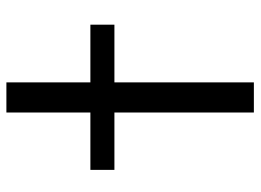

<svg xmlns="http://www.w3.org/2000/svg" viewBox="-124 -668 794 585"><g transform="rotate(90 272.5 -375.0)"><path d="M54.7 -253.9V-327.1H230.5V-752H322.3V-327.1H497.1V-253.9H322.3V2H230.5V-253.9Z"/></g></svg>

Font: Nasu
Style: Regular
Weight: 400
Designer: Ryoko NISHIZUKA (kana &amp; ideographs); Paul D. Hunt (Latin, Greek &amp; Cyrillic); Wenlong ZHANG (bopomofo); Sandoll C
Version: Version 2014.1215